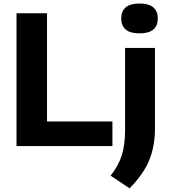

<svg xmlns="http://www.w3.org/2000/svg" viewBox="-20 -814 948 1070"><path d="M72 0V-740H242V-137H606.5V0ZM702 235.5 596.5 165Q641 108.5 659 50.5Q677 -7.5 677 -88V-547H843.5V-94.5Q843.5 0 811.8 78.2Q780 156.5 702 235.5ZM757.5 -628Q705.5 -628 680.5 -649.5Q655.5 -671 655.5 -711Q655.5 -751 680.5 -772.8Q705.5 -794.5 757.5 -794.5Q809.5 -794.5 834.5 -772.8Q859.5 -751 859.5 -711Q859.5 -671 834.5 -649.5Q809.5 -628 757.5 -628Z"/></svg>

Font: Encode Sans SemiExpanded SemiExpanded
Style: Bold
Weight: 700
Width: 6
Designer: Multiple Designers
Foundry: Impallari Type
Version: Version 3.000; ttfautohint (v1.8.3) -l 8 -r 50 -G 200 -x 14 